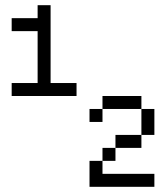

<svg xmlns="http://www.w3.org/2000/svg" viewBox="-20 -720 640 740"><path d="M25 -350H275V-400H175V-700H125V-650H25V-600H125V-400H25ZM325 0H575V-50H375V-100H325ZM325 -250H375V-300H325ZM375 -100H425V-150H375ZM375 -300H525V-350H375ZM425 -150H525V-200H425ZM525 -200H575V-300H525Z"/></svg>

Font: LS-VG5000 Light
Style: Regular
Weight: 400
Designer: Justin Bihan, 2021
Foundry: Justin Bihan, 2021
Version: Version 1.000;Glyphs 3.1.2 (3151)